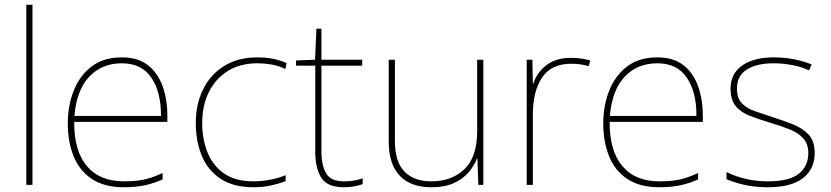

<svg xmlns="http://www.w3.org/2000/svg" viewBox="-20 -780 3504 810"><path d="M117 0H91V-760H117Z M494 -538Q562 -538 604 -505Q646 -472 666 -416.5Q686 -361 686 -291V-266H293Q292 -145 346 -80Q400 -15 503 -15Q551 -15 585.5 -22Q620 -29 666 -50V-23Q628 -6 589.5 2Q551 10 503 10Q420 10 367.5 -25Q315 -60 290.5 -121Q266 -182 266 -259Q266 -334 291 -397.5Q316 -461 366.5 -499.5Q417 -538 494 -538ZM494 -513Q410 -513 356.5 -456.5Q303 -400 294 -291H659Q660 -390 619 -451.5Q578 -513 494 -513Z M1049 10Q965 10 911 -25.5Q857 -61 831.5 -122.5Q806 -184 806 -261Q806 -342 837.5 -404.5Q869 -467 927 -502.5Q985 -538 1066 -538Q1102 -538 1131.5 -532Q1161 -526 1189 -514L1184 -489Q1154 -503 1124.5 -508Q1095 -513 1066 -513Q994 -513 942 -481Q890 -449 861.5 -392Q833 -335 833 -261Q833 -193 855.5 -137Q878 -81 925.5 -48Q973 -15 1049 -15Q1085 -15 1120.5 -22Q1156 -29 1185 -41V-16Q1160 -6 1125 2Q1090 10 1049 10Z M1431 -15Q1456 -15 1475 -18.5Q1494 -22 1510 -28V-3Q1494 2 1475.5 6Q1457 10 1431 10Q1361 10 1335.5 -30Q1310 -70 1310 -140V-503H1229V-525L1309 -528L1315 -659H1336V-528H1508V-503H1336V-143Q1336 -82 1356 -48.5Q1376 -15 1431 -15Z M2019 -528V0H1998L1994 -111H1992Q1981 -81 1957 -53Q1933 -25 1894.5 -7.5Q1856 10 1800 10Q1712 10 1666 -39Q1620 -88 1620 -182V-528H1646V-186Q1646 -98 1686 -56.5Q1726 -15 1800 -15Q1886 -15 1939.5 -66.5Q1993 -118 1993 -226V-528Z M2389 -536Q2413 -536 2432.5 -533Q2452 -530 2470 -525L2464 -501Q2445 -506 2428.5 -508.5Q2412 -511 2389 -511Q2306 -511 2267 -453Q2228 -395 2228 -297V0H2202V-528H2226L2228 -427H2230Q2244 -473 2284.5 -504.5Q2325 -536 2389 -536Z M2753 -538Q2821 -538 2863 -505Q2905 -472 2925 -416.5Q2945 -361 2945 -291V-266H2552Q2551 -145 2605 -80Q2659 -15 2762 -15Q2810 -15 2844.5 -22Q2879 -29 2925 -50V-23Q2887 -6 2848.5 2Q2810 10 2762 10Q2679 10 2626.5 -25Q2574 -60 2549.5 -121Q2525 -182 2525 -259Q2525 -334 2550 -397.5Q2575 -461 2625.5 -499.5Q2676 -538 2753 -538ZM2753 -513Q2669 -513 2615.5 -456.5Q2562 -400 2553 -291H2918Q2919 -390 2878 -451.5Q2837 -513 2753 -513Z M3417 -134Q3417 -67 3367.5 -28.5Q3318 10 3219 10Q3164 10 3119 -0.5Q3074 -11 3045 -24V-54Q3125 -15 3219 -15Q3310 -15 3350 -47Q3390 -79 3390 -134Q3390 -173 3368.5 -196.5Q3347 -220 3310.5 -234.5Q3274 -249 3230 -262Q3184 -276 3145.5 -290.5Q3107 -305 3084.5 -331.5Q3062 -358 3062 -407Q3062 -469 3111 -503.5Q3160 -538 3244 -538Q3291 -538 3332 -529.5Q3373 -521 3404 -508L3393 -483Q3365 -497 3324.5 -505Q3284 -513 3244 -513Q3172 -513 3130.5 -486.5Q3089 -460 3089 -407Q3089 -366 3109.5 -344.5Q3130 -323 3164.5 -311Q3199 -299 3239 -286Q3283 -272 3324 -256Q3365 -240 3391 -212.5Q3417 -185 3417 -134Z"/></svg>

Font: Noto Sans Bengali Thin
Style: Regular
Weight: 100
Designer: Jelle Bosma - Monotype Design Team
Foundry: Monotype Imaging Inc.
Version: Version 2.003; ttfautohint (v1.8.4.7-5d5b)